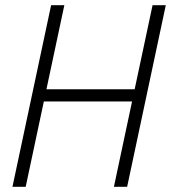

<svg xmlns="http://www.w3.org/2000/svg" viewBox="-20 -720 659 740"><path d="M28 0 177 -700H228L159 -376H499L568 -700H619L470 0H419L489 -329H149L79 0Z"/></svg>

Font: Red Hat Mono
Style: Italic
Weight: 300
Italic angle: -12°
Monospace: yes
Designer: Pentagram, MCKL
Foundry: Pentagram, MCKL
Version: Version 1.023